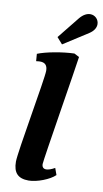

<svg xmlns="http://www.w3.org/2000/svg" viewBox="-101 -961 545 1013"><g transform="rotate(10 172.0 -454.5)"><path d="M178 -732 309 -816C334 -832 344 -851 344 -869C344 -894 324 -915 298 -915C281 -915 261 -906 242 -883L148 -766ZM129 6C173 6 241 -20 269 -48L256 -84C237 -73 221 -68 210 -68C195 -68 187 -77 187 -93C187 -115 272 -633 278 -682L251 -696C187 -694 100 -678 56 -660L59 -621C66 -622 72 -623 80 -623C107 -623 120 -609 120 -580C120 -536 46 -134 46 -81C46 -21 72 6 129 6Z"/></g></svg>

Font: Caladea
Style: Bold Italic
Weight: 700
Italic angle: -9°
Designer: Carolina Giovagnoli and Andres Torresi
Foundry: Carolina Giovagnoli & Andres Torresi
Version: Version 1.001;hotconv 1.0.109;makeotfexe 2.5.65596